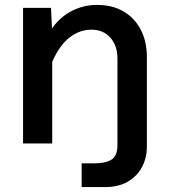

<svg xmlns="http://www.w3.org/2000/svg" viewBox="-20 -585 690 783"><path d="M375 -565Q438 -565 483.5 -538.5Q529 -512 554 -464Q579 -416 579 -352V12Q579 59 559 96.5Q539 134 501 156Q463 178 408 178H313V81H367Q410 81 434.5 66Q459 51 459 6V-345Q459 -399 430 -431.5Q401 -464 353 -464Q305 -464 264 -432.5Q223 -401 193 -333V0H74V-553H188L192 -469Q226 -517 274 -541Q322 -565 375 -565Z"/></svg>

Font: Azeret Mono Medium
Style: Regular
Weight: 500
Designer: Martin Vácha
Foundry: Displaay
Version: Version 1.002